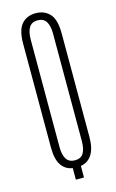

<svg xmlns="http://www.w3.org/2000/svg" viewBox="-125 -799 550 914"><g transform="rotate(-15 150.0 -342.5)"><path d="M55 -625Q55 -691 80 -720.5Q105 -750 150 -750Q192 -750 218.5 -722Q245 -694 245 -625V-115Q245 -59 225.5 -28.5Q206 2 170 8V65H130V8Q95 3 75 -26Q55 -55 55 -115ZM95 -105Q95 -25 150 -25Q180 -25 192.5 -46Q205 -67 205 -105V-635Q205 -673 192 -694Q179 -715 150 -715Q121 -715 108 -694Q95 -673 95 -635Z"/></g></svg>

Font: Exetegue Light
Style: Regular
Weight: 300
Designer: Fábio Duarte Martins
Foundry: Fábio Duarte Martins
Version: Version 0.001